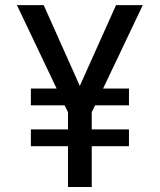

<svg xmlns="http://www.w3.org/2000/svg" viewBox="-20 -731 626 753"><path d="M246.6 2.4V-157.7H101.1V-223.6H246.6V-291L233.4 -317.9H101.1V-383.8H202.1L46.4 -710.9H151.4L293 -394L435.1 -710.9H540L384.3 -383.8H485.8V-317.9H353L339.8 -291V-223.6H485.8V-157.7H339.8V2.4Z"/></svg>

Font: Alte DIN 1451 Mittelschrift
Style: Regular
Weight: 400
Designer: Peter Wiegel
Foundry: Peter Wiegel
Version: Version 1.002 September 20, 2019